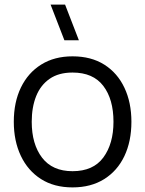

<svg xmlns="http://www.w3.org/2000/svg" viewBox="-20 -800 632 835"><path d="M260 -625 200 -780H263L323 -625ZM295.5 15Q215 15 158 -21.5Q101 -58 70.5 -122.5Q40 -187 40 -270.5Q40 -355.5 71 -419.5Q102 -483.5 159.2 -519.2Q216.5 -555 295.5 -555Q376.5 -555 433.8 -518.8Q491 -482.5 521.2 -418.2Q551.5 -354 551.5 -270.5Q551.5 -185.5 521 -121.2Q490.5 -57 433 -21Q375.5 15 295.5 15ZM295.5 -55.5Q385.5 -55.5 429.5 -115.2Q473.5 -175 473.5 -270.5Q473.5 -368.5 429.2 -426.5Q385 -484.5 295.5 -484.5Q235 -484.5 195.8 -457.2Q156.5 -430 137.2 -381.8Q118 -333.5 118 -270.5Q118 -173 163 -114.2Q208 -55.5 295.5 -55.5Z"/></svg>

Font: Cns Manrope
Style: Regular
Weight: 400
Designer: Mikhail Sharanda
Foundry: Mikhail Sharanda
Version: Version 4.504